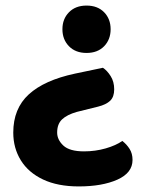

<svg xmlns="http://www.w3.org/2000/svg" viewBox="-20 -503 529 689"><path d="M249 -238.8 349.3 -259.8Q364.4 -250 377.1 -229.9Q389.8 -209.8 389.8 -182.4Q389.8 -155.4 375.4 -141.5Q360.9 -127.6 331.8 -120.3L256 -101.5Q220.4 -91.4 202.7 -74.6Q185.1 -57.8 185.1 -27.4Q185.1 -1.4 207.4 19.4Q229.8 40.2 281.5 40.2Q322.2 40.2 359.3 29.5Q396.4 18.8 418.9 2.8Q434.4 14.6 445 31.3Q455.6 48 455.6 70.9Q455.6 117.4 401.1 141.7Q346.6 166 262.5 166Q187.4 166 134.7 141.2Q82.1 116.4 54.8 72.4Q27.6 28.4 27.6 -27.1Q27.6 -113.4 83.4 -164.4Q139.2 -215.4 249 -238.8ZM377 -398.1Q377 -361.2 353.7 -337.1Q330.3 -313 290.6 -313Q251 -313 227.5 -337.1Q204 -361.2 204 -398.1Q204 -435 227.5 -459Q251 -483 290.6 -483Q330.3 -483 353.7 -459Q377 -435 377 -398.1Z"/></svg>

Font: Baloo Paaji 2
Style: Regular
Weight: 400
Designer: Shuchita Grover, Noopur Datye and Ek Type
Foundry: Ek Type
Version: Version 1.700